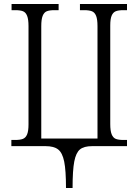

<svg xmlns="http://www.w3.org/2000/svg" viewBox="-20 -733 695 963"><path d="M209 0H37V-31H56Q81 -31 95 -36.5Q109 -42 116 -59Q123 -76 123 -109V-602Q123 -636 116 -653.5Q109 -671 95.5 -676.5Q82 -682 56 -682H38V-713H274V-682H254Q228 -682 214.5 -676.5Q201 -671 194 -653.5Q187 -636 187 -602V-38H469V-602Q469 -636 462 -653.5Q455 -671 441 -676.5Q427 -682 402 -682H381V-713H617V-682H600Q574 -682 560.5 -676.5Q547 -671 540 -654.5Q533 -638 533 -605V-111Q533 -77 540 -59.5Q547 -42 560.5 -36.5Q574 -31 600 -31H617V0H442Q401 0 381 16.5Q361 33 352.5 77Q344 121 344 210H311Q311 122 302 77.5Q293 33 271.5 16.5Q250 0 209 0Z"/></svg>

Font: Noto Serif NarrowLight
Style: Regular
Weight: 300
Width: 4
Designer: Monotype Design Team
Foundry: Monotype Imaging Inc.
Version: Version 1.001